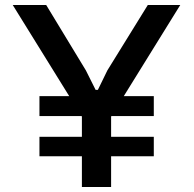

<svg xmlns="http://www.w3.org/2000/svg" viewBox="-20 -749 779 769"><path d="M138 -284V-364H596V-284ZM138 -123V-201H596V-123ZM308 0V-282L31 -729H165L324 -467L363 -389H372L410 -467L572 -729H702L425 -282V0Z"/></svg>

Font: Hubot Sans Condensed ExtraLight Medium
Style: Regular
Weight: 500
Version: Version 2.000